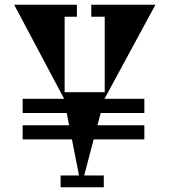

<svg xmlns="http://www.w3.org/2000/svg" viewBox="-20 -794 719 814"><path d="M639 -774 423 -375H592V-315H407L393 -263H592V-203H377L337 -50H420V0H237V-50H315L285 -203H76V-263H273L263 -315H76V-375H252L40 -774H306V-723H254V-403H424V-723H367V-774Z"/></svg>

Font: Chokokutai
Style: Regular
Weight: 400
Designer: 108号,108go
Foundry: Font Zone 108
Version: Version 1.000; ttfautohint (v1.8.3)